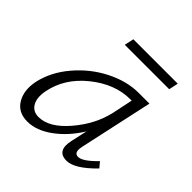

<svg xmlns="http://www.w3.org/2000/svg" viewBox="-153 -681 810 810"><g transform="rotate(45 251.5 -276.0)"><path d="M459 -557 450 -515H185L194 -557ZM458 -94 478 -70Q405 5 357 5Q296 5 313 -70L329 -142Q288 -76 232.5 -35.5Q177 5 123 5Q68 5 43 -36.5Q18 -78 30 -138Q46 -212 100.5 -276Q155 -340 227.5 -376.5Q300 -413 370 -413H434L362 -83Q353 -41 380 -41Q407 -41 458 -94ZM143 -42Q206 -42 270 -117Q334 -192 353 -278L372 -369H364Q273 -369 189 -301.5Q105 -234 87 -138Q79 -94 94.5 -68Q110 -42 143 -42Z"/></g></svg>

Font: EauTestInfant Semilight
Style: Italic
Weight: 300
Italic angle: -12°
Designer: Christian Thalmann (Catharsis Fonts)
Version: Version 0.001;PS 000.001;hotconv 1.0.88;makeotf.lib2.5.64775